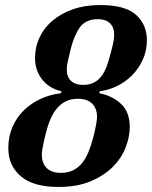

<svg xmlns="http://www.w3.org/2000/svg" viewBox="-20 -730 603 762"><path d="M212 12Q112 12 62.5 -30.5Q13 -73 13 -142Q13 -188 29.5 -226Q46 -264 74.5 -292Q103 -320 141 -337.5Q179 -355 222 -360L224 -368Q204 -372 185 -382.5Q166 -393 151.5 -409.5Q137 -426 128 -448.5Q119 -471 119 -500Q119 -543 137 -581.5Q155 -620 189 -648.5Q223 -677 270.5 -693.5Q318 -710 378 -710Q477 -710 520 -671Q563 -632 563 -571Q563 -528 546.5 -492.5Q530 -457 503.5 -430.5Q477 -404 443.5 -388Q410 -372 376 -368L374 -360Q426 -350 460.5 -317.5Q495 -285 495 -226Q495 -187 478.5 -144.5Q462 -102 427.5 -67.5Q393 -33 339.5 -10.5Q286 12 212 12ZM222 -44Q249 -44 269.5 -54Q290 -64 305 -82Q320 -100 330.5 -125.5Q341 -151 349 -181Q350 -184 352.5 -194.5Q355 -205 358 -218Q361 -231 363 -244.5Q365 -258 365 -267Q365 -299 346 -318.5Q327 -338 289 -338Q262 -338 241.5 -328Q221 -318 206 -300Q191 -282 180 -256.5Q169 -231 162 -201Q161 -198 158.5 -187.5Q156 -177 153 -164Q150 -151 148 -137.5Q146 -124 146 -115Q146 -83 165 -63.5Q184 -44 222 -44ZM309 -393Q334 -393 352 -402Q370 -411 382.5 -427.5Q395 -444 403.5 -467Q412 -490 419 -518Q423 -534 426 -545.5Q429 -557 430.5 -565Q432 -573 432.5 -579.5Q433 -586 433 -593Q433 -622 416 -638Q399 -654 369 -654Q319 -654 295.5 -619.5Q272 -585 259 -529Q251 -496 248 -481.5Q245 -467 245 -454Q245 -425 262 -409Q279 -393 309 -393Z"/></svg>

Font: IBM Plex Serif SmBld
Style: Italic
Weight: 600
Italic angle: -14°
Designer: Mike Abbink, Paul van der Laan, Pieter van Rosmalen
Foundry: Bold Monday
Version: Version 3.001